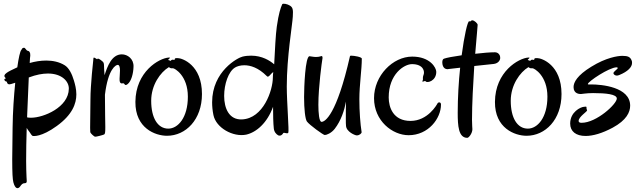

<svg xmlns="http://www.w3.org/2000/svg" viewBox="-20 -706 3409 1021"><path d="M141 -410C142 -427 136 -435 127 -436C118 -438 115 -454 106 -452C96 -450 99 -447 93 -440C87 -433 79 -399 72 -348C45 -336 24 -325 16 -319C-13 -299 18 -290 9 -288C-1 -287 3 -275 12 -273C21 -272 13 -263 26 -258C29 -256 45 -260 61 -266C54 -196 48 -113 47 -28L45 141C45 215 47 247 51 263C61 301 76 299 86 287C95 274 100 268 113 268C127 268 121 251 121 234C120 211 119 182 119 150C119 98 120 36 122 -26C125 -20 128 -16 131 -12C141 0 146 12 152 16C156 19 201 23 282 -36C365 -96 386 -155 386 -204C386 -233 379 -258 373 -278C363 -312 347 -345 324 -359C295 -377 260 -384 226 -384C196 -384 166 -379 138 -371C139 -391 140 -406 141 -410ZM235 -315C309 -315 347 -273 346 -234C345 -135 211 -80 146 -80C137 -80 130 -80 124 -82L133 -294C173 -309 206 -315 235 -315Z M690 -351C692 -393 658 -417 628 -417C574 -417 551 -353 536 -306C534 -331 533 -350 533 -359C533 -379 522 -380 517 -386C510 -391 499 -398 498 -392C496 -387 479 -407 477 -397C476 -387 461 -254 461 -179C461 -103 458 -17 460 -4C461 4 481 20 485 21C491 22 528 12 534 9C539 6 540 -4 540 -30C540 -60 538 -113 538 -202C555 -342 597 -361 606 -361C615 -361 618 -348 618 -331C618 -312 615 -290 616 -278C618 -256 632 -264 637 -263C643 -262 643 -246 659 -259C678 -274 689 -314 690 -351Z M1054 -206C1054 -361 949 -397 925 -397C912 -397 910 -397 909 -390C908 -383 900 -393 891 -386L887 -382C884 -384 881 -385 877 -386C866 -388 896 -401 878 -400C826 -397 701 -325 700 -164C699 -24 806 16 868 16C968 16 1054 -70 1054 -206ZM878 -349C889 -341 891 -343 900 -343C908 -343 979 -305 979 -192C979 -80 926 -22 875 -22C818 -22 784 -80 784 -170C784 -254 833 -322 878 -349Z M1537 -617C1540 -657 1536 -667 1522 -676C1508 -685 1486 -689 1481 -684C1472 -664 1462 -635 1452 -565C1446 -523 1442 -442 1438 -364C1415 -384 1373 -410 1316 -410C1302 -410 1286 -409 1270 -405C1246 -400 1108 -328 1108 -162C1108 -141 1110 -118 1115 -94C1129 -26 1219 24 1289 10C1343 -2 1401 -52 1432 -138C1432 -96 1433 -49 1436 -23C1438 -4 1449 8 1460 14C1474 19 1483 8 1486 2C1490 -4 1507 8 1513 0C1518 -8 1505 -163 1505 -246C1505 -404 1535 -576 1537 -617ZM1431 -295C1431 -225 1380 -76 1267 -71C1198 -68 1172 -130 1172 -196C1172 -259 1195 -326 1230 -347C1240 -353 1257 -359 1279 -359C1312 -359 1354 -346 1398 -302C1404 -296 1407 -296 1421 -312C1423 -315 1428 -319 1433 -323C1432 -314 1431 -303 1431 -295Z M1903 -3C1896 -47 1891 -112 1891 -179C1891 -255 1904 -335 1904 -394C1904 -403 1864 -410 1847 -410C1844 -410 1841 -409 1841 -407C1770 -94 1708 -58 1690 -58C1677 -58 1673 -106 1673 -149C1673 -244 1692 -379 1694 -390C1695 -394 1695 -397 1695 -400C1695 -405 1693 -408 1690 -408C1686 -408 1680 -403 1660 -403C1646 -403 1631 -407 1626 -407C1603 -407 1597 -242 1597 -190C1597 -125 1603 -73 1612 -60C1625 -42 1699 12 1707 12C1717 12 1742 2 1760 -21C1794 -65 1811 -119 1820 -166C1819 -134 1819 -100 1819 -74C1819 -57 1819 -44 1820 -37C1822 -5 1868 14 1877 14C1892 14 1903 3 1903 -3Z M2325 -150C2325 -164 2312 -164 2307 -157C2303 -149 2255 -63 2163 -63C2071 -63 2047 -135 2047 -188C2047 -312 2129 -365 2171 -365C2230 -365 2242 -327 2231 -304C2228 -296 2229 -288 2229 -282C2229 -279 2224 -273 2227 -272C2231 -270 2239 -279 2244 -273C2251 -263 2300 -275 2300 -324C2300 -346 2267 -405 2172 -405C2069 -405 1969 -304 1969 -184C1969 -63 2067 13 2153 13C2258 13 2325 -76 2325 -150Z M2520 -574C2520 -581 2503 -598 2491 -598C2485 -598 2484 -592 2480 -592C2479 -592 2476 -593 2475 -593C2466 -593 2449 -517 2435 -412C2392 -406 2355 -399 2341 -394C2334 -392 2332 -383 2332 -374C2332 -365 2335 -338 2360 -338C2362 -338 2364 -339 2366 -339L2427 -346C2419 -271 2414 -187 2414 -106C2414 -37 2418 27 2465 27C2473 27 2492 3 2492 -19C2492 -24 2490 -42 2490 -69C2490 -154 2496 -261 2502 -355L2606 -366C2629 -369 2640 -385 2640 -398C2640 -401 2639 -404 2639 -407C2638 -414 2629 -428 2612 -428C2587 -428 2548 -425 2507 -420C2514 -504 2520 -567 2520 -574Z M2966 -206C2966 -361 2861 -397 2837 -397C2824 -397 2822 -397 2821 -390C2820 -383 2812 -393 2803 -386L2799 -382C2796 -384 2793 -385 2789 -386C2778 -388 2808 -401 2790 -400C2738 -397 2613 -325 2612 -164C2611 -24 2718 16 2780 16C2880 16 2966 -70 2966 -206ZM2790 -349C2801 -341 2803 -343 2812 -343C2820 -343 2891 -305 2891 -192C2891 -80 2838 -22 2787 -22C2730 -22 2696 -80 2696 -170C2696 -254 2745 -322 2790 -349Z M3339 -384C3332 -403 3319 -409 3290 -409C3265 -409 3203 -400 3124 -351C3049 -305 3030 -268 3030 -243C3030 -207 3061 -206 3069 -206C3074 -206 3099 -211 3134 -211C3202 -211 3260 -205 3260 -182C3260 -153 3152 -53 3073 -53C3062 -53 3057 -56 3057 -63C3057 -85 3102 -112 3102 -119C3102 -122 3099 -125 3099 -129C3099 -131 3099 -133 3099 -134C3099 -138 3098 -139 3095 -139C3092 -139 3089 -138 3085 -138C3068 -137 3012 -111 3012 -49C3012 -7 3043 17 3094 17C3133 17 3182 3 3238 -27C3312 -67 3331 -110 3331 -144C3331 -244 3178 -257 3124 -257C3115 -257 3112 -257 3110 -257C3107 -257 3106 -257 3106 -259C3106 -272 3220 -348 3259 -348C3263 -348 3265 -346 3265 -344C3265 -339 3242 -325 3242 -317C3242 -311 3250 -304 3260 -304C3264 -304 3268 -305 3273 -307C3320 -326 3341 -350 3341 -371C3341 -376 3341 -380 3339 -384Z"/></svg>

Font: Oregano
Style: Regular
Weight: 400
Designer: Astigmatic (AOETI)
Foundry: Astigmatic (AOETI)
Version: Version 1.000